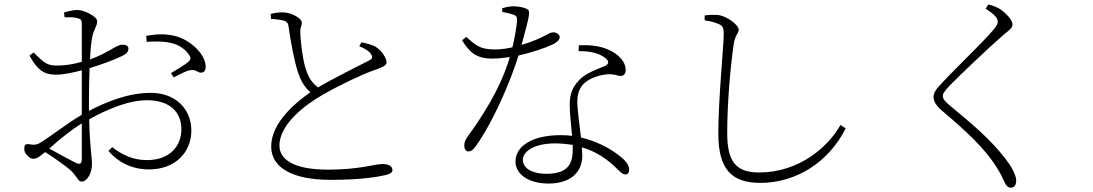

<svg xmlns="http://www.w3.org/2000/svg" viewBox="-20 -808 5040 885"><path d="M656 -615C729 -620 805 -618 849 -559C860 -544 861 -536 850 -525C836 -511 789 -483 768 -471L781 -451C801 -462 838 -481 853 -484C888 -491 891 -468 913 -474C925 -477 929 -490 928 -505C924 -563 852 -628 783 -643C743 -652 707 -652 654 -643ZM172 -154C155 -143 144 -138 115 -143C96 -146 92 -139 92 -122C92 -111 95 -102 106 -91C115 -82 124 -76 133 -76C144 -76 157 -80 188 -107C229 -82 283 -42 302 -26C335 2 338 29 356 29C382 29 404 -10 404 -52C404 -87 394 -125 391 -258C472 -303 571 -346 657 -346C765 -346 816 -290 816 -212C816 -135 763 -70 657 -70C590 -70 539 -97 497 -130L480 -112C536 -48 604 -27 666 -27C788 -27 862 -106 862 -206C862 -309 785 -380 676 -380C574 -380 477 -342 390 -297V-346C390 -397 391 -448 393 -494C440 -508 505 -531 543 -550C562 -559 572 -569 572 -584C572 -596 562 -602 543 -602C517 -602 481 -565 395 -534C397 -581 401 -620 406 -642C413 -673 428 -688 428 -710C428 -732 368 -762 337 -762C317 -762 293 -756 275 -750L278 -728C303 -729 321 -729 338 -724C353 -720 357 -716 357 -697V-523C315 -511 281 -507 254 -506C199 -504 188 -514 135 -566L116 -552C162 -466 201 -464 244 -464C273 -464 320 -474 357 -484V-279C292 -241 211 -178 172 -154ZM357 -239V-75C357 -55 350 -47 328 -58C294 -75 245 -103 207 -123C254 -165 306 -208 357 -239Z M1228 -744 1229 -721C1242 -720 1267 -718 1284 -714C1304 -709 1308 -700 1310 -686C1321 -609 1336 -530 1353 -476C1364 -442 1382 -406 1411 -383C1349 -340 1230 -245 1230 -133C1230 -35 1328 21 1504 21C1646 21 1723 7 1757 -1C1775 -5 1789 -12 1789 -23C1789 -45 1767 -52 1741 -52C1709 -52 1636 -26 1493 -26C1323 -26 1268 -79 1268 -137C1268 -238 1391 -327 1467 -371C1531 -408 1641 -462 1698 -482C1735 -496 1762 -503 1762 -521C1762 -537 1743 -573 1709 -594C1694 -602 1670 -608 1646 -613L1636 -595C1660 -585 1683 -573 1692 -555C1699 -542 1695 -535 1677 -527C1633 -504 1520 -449 1446 -405C1414 -428 1398 -460 1387 -498C1374 -542 1365 -622 1364 -660C1363 -683 1372 -689 1371 -705C1370 -725 1321 -751 1284 -751C1268 -751 1254 -750 1228 -744Z M2620 -140V-121C2620 -61 2605 -7 2500 -7C2426 -7 2390 -36 2390 -72C2390 -109 2442 -147 2537 -147C2567 -147 2594 -144 2620 -140ZM2647 -572C2694 -573 2737 -565 2767 -543C2788 -528 2791 -513 2764 -502C2728 -487 2685 -472 2656 -445C2623 -414 2606 -380 2606 -326C2606 -282 2613 -232 2617 -182C2600 -184 2582 -185 2564 -185C2437 -185 2356 -137 2356 -63C2356 -11 2408 38 2509 38C2606 38 2664 -11 2664 -91L2662 -129C2727 -110 2779 -75 2823 -31C2837 -17 2849 -4 2863 -4C2876 -4 2880 -15 2880 -27C2880 -44 2868 -67 2826 -97C2786 -127 2728 -158 2658 -174C2651 -236 2641 -306 2641 -335C2641 -371 2648 -401 2673 -424C2698 -447 2736 -460 2773 -465C2811 -469 2824 -458 2841 -458C2855 -458 2864 -468 2864 -486C2864 -520 2837 -557 2780 -581C2742 -597 2694 -602 2648 -599ZM2295 -753C2311 -750 2330 -746 2344 -741C2361 -736 2364 -730 2363 -709C2361 -683 2352 -631 2342 -590C2320 -585 2291 -580 2261 -580C2191 -580 2172 -600 2129 -638L2110 -622C2144 -567 2176 -538 2248 -538C2275 -538 2303 -541 2330 -545C2285 -392 2194 -259 2135 -178C2124 -163 2120 -150 2120 -137C2120 -125 2125 -110 2139 -110C2154 -110 2163 -121 2173 -134C2257 -252 2335 -439 2370 -552C2436 -567 2495 -588 2525 -602C2534 -606 2560 -620 2560 -636C2560 -646 2550 -659 2529 -659C2509 -659 2490 -633 2384 -601C2424 -747 2425 -757 2410 -766C2394 -775 2366 -779 2346 -779C2330 -779 2311 -775 2295 -770Z M3228 -714C3251 -712 3278 -704 3293 -697C3310 -690 3316 -682 3316 -650C3316 -600 3291 -352 3291 -192C3291 -27 3353 35 3485 35C3651 35 3801 -62 3878 -216L3854 -232C3796 -128 3661 -13 3479 -13C3372 -13 3332 -63 3332 -195C3332 -339 3348 -511 3362 -605C3369 -650 3385 -653 3385 -671C3385 -694 3327 -736 3288 -739C3273 -740 3255 -740 3228 -737Z M4523 -768C4569 -739 4579 -722 4579 -707C4579 -696 4573 -687 4555 -666C4506 -608 4357 -467 4308 -410C4294 -396 4283 -378 4283 -362C4283 -339 4297 -319 4323 -297C4446 -193 4516 -124 4566 -49C4594 -8 4603 18 4613 37C4618 48 4627 57 4639 57C4653 57 4664 48 4664 24C4664 -3 4639 -45 4614 -77C4542 -169 4465 -233 4359 -321C4336 -340 4326 -352 4326 -365C4326 -376 4331 -386 4361 -417C4402 -459 4540 -591 4605 -647C4636 -672 4647 -680 4647 -696C4647 -716 4614 -751 4588 -767C4571 -777 4556 -782 4536 -788Z"/></svg>

Font: Noto Serif TC ExtraLight
Style: Regular
Weight: 200
Designer: Ryoko NISHIZUKA 西塚涼子 (kana & ideographs); Frank Grießhammer (Latin, Greek & Cyrillic); Wenlong ZHANG 张文龙 (bopomofo); San
Foundry: Adobe
Version: Version 2.001;hotconv 1.1.0;makeotfexe 2.6.0